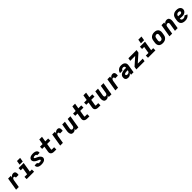

<svg xmlns="http://www.w3.org/2000/svg" viewBox="1107 -4067 7385 7385"><g transform="rotate(-45 4800.0 -374.0)"><path d="M78 0 164 -520H311L298 -438Q310 -457 326.5 -474.5Q343 -492 363 -504.5Q383 -517 405.5 -522.5Q428 -528 450 -528Q472 -528 492 -521Q512 -514 525 -498.5Q538 -483 544.5 -462.5Q551 -442 552.5 -421Q554 -400 552.5 -378Q551 -356 547 -334H400Q402 -348 401.5 -362Q401 -376 394.5 -387Q388 -398 375.5 -403Q363 -408 349 -408Q338 -408 327 -402.5Q316 -397 308.5 -387.5Q301 -378 295.5 -367Q290 -356 286 -345Q282 -334 279.5 -323Q277 -312 275 -301L225 0Z M654 0V-120H798L845 -400H733V-520H1011L945 -120H1057V0ZM855 -585 883 -756H1054L1026 -585Z M1457 8Q1430 8 1403.5 5.5Q1377 3 1352.5 -4Q1328 -11 1306 -23Q1284 -35 1268 -54Q1252 -73 1245.5 -98Q1239 -123 1243 -149Q1244 -151 1244 -153Q1244 -155 1245 -157H1380Q1379 -156 1379 -155.5Q1379 -155 1379 -155Q1377 -141 1384.5 -129.5Q1392 -118 1403.5 -112.5Q1415 -107 1429 -105Q1443 -103 1457 -103Q1465 -103 1474 -103.5Q1483 -104 1492 -105Q1501 -106 1510 -107.5Q1519 -109 1528 -112.5Q1537 -116 1544.5 -122.5Q1552 -129 1553 -138Q1556 -151 1547.5 -161Q1539 -171 1528.5 -177.5Q1518 -184 1506 -188.5Q1494 -193 1482.5 -198Q1471 -203 1459.5 -208Q1448 -213 1436.5 -218.5Q1425 -224 1414 -229.5Q1403 -235 1392.5 -241.5Q1382 -248 1372 -255.5Q1362 -263 1352.5 -271Q1343 -279 1334.5 -288Q1326 -297 1319 -307Q1312 -317 1307 -328.5Q1302 -340 1298.5 -352Q1295 -364 1294 -377Q1293 -390 1295 -404Q1299 -426 1312 -446.5Q1325 -467 1343.5 -481.5Q1362 -496 1384 -505Q1406 -514 1428 -519Q1450 -524 1472.5 -526Q1495 -528 1517 -528Q1543 -528 1568.5 -525.5Q1594 -523 1618 -516Q1642 -509 1663.5 -496.5Q1685 -484 1700 -465Q1715 -446 1721 -421.5Q1727 -397 1722 -371Q1722 -369 1721.5 -367Q1721 -365 1721 -363H1586Q1586 -364 1586 -364.5Q1586 -365 1586 -366Q1589 -379 1583 -390Q1577 -401 1566 -407Q1555 -413 1542.5 -415Q1530 -417 1517 -417Q1509 -417 1500.5 -416.5Q1492 -416 1484 -415Q1476 -414 1467.5 -412.5Q1459 -411 1451 -407.5Q1443 -404 1436.5 -398Q1430 -392 1428 -383Q1426 -372 1432.5 -363Q1439 -354 1448 -348Q1457 -342 1467 -337.5Q1477 -333 1486 -328H1488Q1512 -317 1535.5 -306Q1559 -295 1581.5 -282Q1604 -269 1624 -253Q1644 -237 1659 -216.5Q1674 -196 1682.5 -170Q1691 -144 1686 -117Q1682 -94 1668.5 -73Q1655 -52 1635.5 -37.5Q1616 -23 1593.5 -14.5Q1571 -6 1548 -1Q1525 4 1502 6Q1479 8 1457 8Z M2155 0Q2130 0 2106 -3Q2082 -6 2060 -14Q2038 -22 2020 -36.5Q2002 -51 1991 -71Q1980 -91 1978 -115.5Q1976 -140 1980 -165L2019 -400H1897V-520H2039L2075 -735H2222L2186 -520H2343V-400H2166L2124 -145Q2123 -139 2125 -133.5Q2127 -128 2132 -125Q2137 -122 2143 -121Q2149 -120 2155 -120H2267V0Z M2478 0 2564 -520H2711L2698 -438Q2710 -457 2726.5 -474.5Q2743 -492 2763 -504.5Q2783 -517 2805.5 -522.5Q2828 -528 2850 -528Q2872 -528 2892 -521Q2912 -514 2925 -498.5Q2938 -483 2944.5 -462.5Q2951 -442 2952.5 -421Q2954 -400 2952.5 -378Q2951 -356 2947 -334H2800Q2802 -348 2801.5 -362Q2801 -376 2794.5 -387Q2788 -398 2775.5 -403Q2763 -408 2749 -408Q2738 -408 2727 -402.5Q2716 -397 2708.5 -387.5Q2701 -378 2695.5 -367Q2690 -356 2686 -345Q2682 -334 2679.5 -323Q2677 -312 2675 -301L2625 0Z M3181 8Q3153 8 3128.5 -1.5Q3104 -11 3088 -30.5Q3072 -50 3064 -75Q3056 -100 3053.5 -126.5Q3051 -153 3053 -180.5Q3055 -208 3060 -235L3107 -520H3254L3203 -216Q3201 -204 3200.5 -192Q3200 -180 3201 -168Q3202 -156 3206 -145.5Q3210 -135 3218 -127Q3226 -119 3237 -115.5Q3248 -112 3260 -112Q3276 -112 3292 -116.5Q3308 -121 3320.5 -132Q3333 -143 3340.5 -158Q3348 -173 3351 -188L3406 -520H3553L3467 0H3320L3331 -70Q3318 -52 3301 -36.5Q3284 -21 3264 -11Q3244 -1 3223 3.5Q3202 8 3181 8Z M3955 0Q3930 0 3906 -3Q3882 -6 3860 -14Q3838 -22 3820 -36.5Q3802 -51 3791 -71Q3780 -91 3778 -115.5Q3776 -140 3780 -165L3819 -400H3697V-520H3839L3875 -735H4022L3986 -520H4143V-400H3966L3924 -145Q3923 -139 3925 -133.5Q3927 -128 3932 -125Q3937 -122 3943 -121Q3949 -120 3955 -120H4067V0Z M4555 0Q4530 0 4506 -3Q4482 -6 4460 -14Q4438 -22 4420 -36.5Q4402 -51 4391 -71Q4380 -91 4378 -115.5Q4376 -140 4380 -165L4419 -400H4297V-520H4439L4475 -735H4622L4586 -520H4743V-400H4566L4524 -145Q4523 -139 4525 -133.5Q4527 -128 4532 -125Q4537 -122 4543 -121Q4549 -120 4555 -120H4667V0Z M4981 8Q4953 8 4928.5 -1.5Q4904 -11 4888 -30.5Q4872 -50 4864 -75Q4856 -100 4853.5 -126.5Q4851 -153 4853 -180.5Q4855 -208 4860 -235L4907 -520H5054L5003 -216Q5001 -204 5000.5 -192Q5000 -180 5001 -168Q5002 -156 5006 -145.5Q5010 -135 5018 -127Q5026 -119 5037 -115.5Q5048 -112 5060 -112Q5076 -112 5092 -116.5Q5108 -121 5120.5 -132Q5133 -143 5140.5 -158Q5148 -173 5151 -188L5206 -520H5353L5267 0H5120L5131 -70Q5118 -52 5101 -36.5Q5084 -21 5064 -11Q5044 -1 5023 3.5Q5002 8 4981 8Z M5478 0 5564 -520H5711L5698 -438Q5710 -457 5726.5 -474.5Q5743 -492 5763 -504.5Q5783 -517 5805.5 -522.5Q5828 -528 5850 -528Q5872 -528 5892 -521Q5912 -514 5925 -498.5Q5938 -483 5944.5 -462.5Q5951 -442 5952.5 -421Q5954 -400 5952.5 -378Q5951 -356 5947 -334H5800Q5802 -348 5801.5 -362Q5801 -376 5794.5 -387Q5788 -398 5775.5 -403Q5763 -408 5749 -408Q5738 -408 5727 -402.5Q5716 -397 5708.5 -387.5Q5701 -378 5695.5 -367Q5690 -356 5686 -345Q5682 -334 5679.5 -323Q5677 -312 5675 -301L5625 0Z M6180 8Q6146 8 6115 -2.5Q6084 -13 6064 -37Q6044 -61 6039 -94Q6034 -127 6039 -161Q6043 -183 6051 -204Q6059 -225 6074 -242Q6089 -259 6108.5 -272Q6128 -285 6149 -294Q6170 -303 6191.5 -308.5Q6213 -314 6234.5 -317.5Q6256 -321 6277 -322Q6298 -323 6319 -323H6384L6385 -331Q6388 -348 6385.5 -365Q6383 -382 6373 -394.5Q6363 -407 6346.5 -412Q6330 -417 6313 -417Q6297 -417 6280 -413.5Q6263 -410 6248.5 -400Q6234 -390 6224 -375Q6214 -360 6211 -344H6076Q6081 -370 6092 -395Q6103 -420 6120.5 -442.5Q6138 -465 6160.5 -482Q6183 -499 6208.5 -509.5Q6234 -520 6260.5 -524Q6287 -528 6313 -528Q6344 -528 6373.5 -523.5Q6403 -519 6429.5 -507.5Q6456 -496 6477 -476Q6498 -456 6509.5 -430Q6521 -404 6522.5 -373.5Q6524 -343 6518 -313L6467 0H6331L6344 -84Q6331 -63 6312.5 -45Q6294 -27 6272.5 -15Q6251 -3 6227 2.5Q6203 8 6180 8ZM6253 -103Q6273 -103 6294 -111Q6315 -119 6330.5 -135Q6346 -151 6354 -171.5Q6362 -192 6366 -212H6319Q6310 -212 6300 -212Q6290 -212 6280 -211Q6270 -210 6260 -208.5Q6250 -207 6239.5 -205Q6229 -203 6219.5 -200Q6210 -197 6200.5 -192Q6191 -187 6184 -178.5Q6177 -170 6175 -160Q6173 -146 6179.5 -133.5Q6186 -121 6198 -114Q6210 -107 6224 -105Q6238 -103 6253 -103Z M6621 0 6641 -120 6957 -400H6687L6707 -520H7153L7133 -400L6817 -120H7087L7067 0Z M7254 0V-120H7398L7445 -400H7333V-520H7611L7545 -120H7657V0ZM7455 -585 7483 -756H7654L7626 -585Z M8058 8Q8025 8 7993.5 2.5Q7962 -3 7934.5 -17.5Q7907 -32 7887 -55.5Q7867 -79 7857 -108Q7847 -137 7846.5 -169.5Q7846 -202 7852 -235L7868 -335Q7873 -363 7883 -390Q7893 -417 7911 -440.5Q7929 -464 7953.5 -481.5Q7978 -499 8005 -509.5Q8032 -520 8060 -524Q8088 -528 8116 -528Q8148 -528 8180 -522.5Q8212 -517 8239 -502.5Q8266 -488 8286 -464.5Q8306 -441 8316 -412Q8326 -383 8326.5 -350.5Q8327 -318 8322 -285L8305 -185Q8301 -157 8290.5 -130Q8280 -103 8262 -79.5Q8244 -56 8219.5 -38.5Q8195 -21 8168 -10.5Q8141 0 8113 4Q8085 8 8058 8ZM8060 -112Q8078 -112 8096 -118Q8114 -124 8128.5 -137.5Q8143 -151 8151 -168.5Q8159 -186 8162 -204L8178 -304Q8180 -317 8181 -329.5Q8182 -342 8180 -353.5Q8178 -365 8172.5 -376Q8167 -387 8158.5 -394.5Q8150 -402 8138 -405Q8126 -408 8114 -408Q8096 -408 8077.5 -402Q8059 -396 8044.5 -382.5Q8030 -369 8022.5 -351.5Q8015 -334 8012 -316L7995 -216Q7993 -203 7992.5 -190.5Q7992 -178 7994 -166.5Q7996 -155 8001 -144Q8006 -133 8014.5 -125.5Q8023 -118 8035 -115Q8047 -112 8060 -112Z M8421 0 8507 -520H8654L8642 -450Q8655 -468 8672 -483.5Q8689 -499 8709 -509Q8729 -519 8750.5 -523.5Q8772 -528 8793 -528Q8820 -528 8845 -518.5Q8870 -509 8886 -489.5Q8902 -470 8910 -445Q8918 -420 8920.5 -393.5Q8923 -367 8920.5 -339.5Q8918 -312 8914 -285L8867 0H8720Q8732 -76 8745 -152Q8758 -228 8770 -304Q8772 -316 8773 -328Q8774 -340 8772.5 -352Q8771 -364 8767 -374.5Q8763 -385 8755.5 -393Q8748 -401 8736.5 -404.5Q8725 -408 8713 -408Q8698 -408 8682 -403.5Q8666 -399 8653 -388Q8640 -377 8632.5 -362Q8625 -347 8623 -332L8568 0Z M9277 8Q9243 8 9209.5 3Q9176 -2 9147 -15.5Q9118 -29 9095.5 -52Q9073 -75 9061 -104.5Q9049 -134 9047.5 -167.5Q9046 -201 9052 -235L9068 -335Q9073 -363 9083.5 -390Q9094 -417 9112 -440.5Q9130 -464 9155 -482Q9180 -500 9207 -510.5Q9234 -521 9262.5 -524.5Q9291 -528 9318 -528Q9347 -528 9375 -524.5Q9403 -521 9428.5 -511.5Q9454 -502 9476 -485.5Q9498 -469 9511.5 -446.5Q9525 -424 9530.5 -396.5Q9536 -369 9532 -340Q9528 -318 9517.5 -296.5Q9507 -275 9490.5 -257.5Q9474 -240 9453.5 -227Q9433 -214 9411 -206.5Q9389 -199 9366.5 -196Q9344 -193 9321 -193Q9304 -193 9286.5 -194Q9269 -195 9251.5 -196Q9234 -197 9217 -198Q9200 -199 9182 -200Q9180 -180 9185.5 -160.5Q9191 -141 9204.5 -127.5Q9218 -114 9237 -108.5Q9256 -103 9277 -103Q9293 -103 9309.5 -105.5Q9326 -108 9341.5 -115Q9357 -122 9370.5 -133Q9384 -144 9394 -158L9507 -108Q9488 -80 9461.5 -56.5Q9435 -33 9404.5 -18.5Q9374 -4 9341.5 2Q9309 8 9277 8ZM9321 -300Q9333 -300 9345.5 -303.5Q9358 -307 9369.5 -314Q9381 -321 9389 -332.5Q9397 -344 9399 -356Q9401 -371 9394.5 -384Q9388 -397 9375.5 -404.5Q9363 -412 9348.5 -414.5Q9334 -417 9319 -417Q9299 -417 9278 -411.5Q9257 -406 9240 -391.5Q9223 -377 9214 -357Q9205 -337 9201 -317L9200 -311Q9215 -309 9230.5 -308.5Q9246 -308 9261 -307Q9276 -306 9290.5 -303Q9305 -300 9321 -300Z"/></g></svg>

Font: Iosevka SS04 Heavy Extended
Style: Italic
Weight: 900
Width: 7
Italic angle: -9°
Monospace: yes
Designer: Belleve Invis
Foundry: Belleve Invis
Version: Version 19.0.0; ttfautohint (v1.8.4)